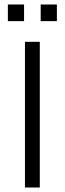

<svg xmlns="http://www.w3.org/2000/svg" viewBox="-20 -834 288 854"><path d="M91 -648H157V0H91ZM15 -814H87V-740H15ZM161 -814H233V-740H161Z"/></svg>

Font: Gafata
Style: Regular
Weight: 400
Designer: Lautaro Hourcade
Foundry: Lautaro Hourcade
Version: Version 4.002; ttfautohint (v0.94.20-1c74) -l 7 -r 28 -G 0 -